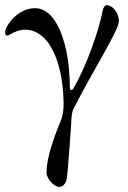

<svg xmlns="http://www.w3.org/2000/svg" viewBox="-50 -446 500 751"><path d="M183 285C194 285 208 273 211 254C215 232 229 40 230 11C230 7 232 -8 237 -19C310 -165 415 -327 415 -363C415 -398 389 -426 367 -426C359 -426 354 -414 352 -406C338 -332 291 -192 237 -100C235 -96 232 -94 228 -94C223 -94 223 -102 223 -107C223 -261 176 -414 87 -414C20 -414 -30 -346 -30 -319C-30 -309 -27 -307 -20 -307C-13 -307 12 -331 52 -330C131 -327 186 -231 197 -84C199 -53 202 -7 188 26C176 54 132 160 132 228C132 254 161 285 183 285Z"/></svg>

Font: Garamond-Math
Style: Regular
Weight: 400
Version: Version 2019-08-16